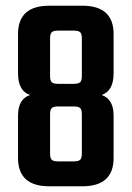

<svg xmlns="http://www.w3.org/2000/svg" viewBox="-20 -651 461 671"><path d="M377 -532V-395Q377 -333 335 -319Q377 -305 377 -247V-99Q377 0 268 0H152Q43 0 43 -99V-247Q43 -305 85 -319Q43 -333 43 -395V-532Q43 -631 152 -631H268Q377 -631 377 -532ZM266 -114V-252Q266 -268 260 -273.5Q254 -279 237 -279H183Q167 -279 161 -273.5Q155 -268 155 -252V-114Q155 -98 161 -92.5Q167 -87 183 -87H237Q254 -87 260 -92.5Q266 -98 266 -114ZM266 -385V-517Q266 -533 260 -538.5Q254 -544 237 -544H183Q167 -544 161 -538.5Q155 -533 155 -517V-385Q155 -369 161 -363.5Q167 -358 183 -358H237Q254 -358 260 -363.5Q266 -369 266 -385Z"/></svg>

Font: Teko Medium
Style: Regular
Weight: 500
Designer: Manushi Parikh, Jonny Pinhorn
Foundry: Indian Type Foundry
Version: Version 1.106;PS 1.0;hotconv 1.0.78;makeotf.lib2.5.61930; tt